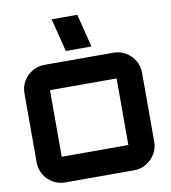

<svg xmlns="http://www.w3.org/2000/svg" viewBox="-102 -1071 1032 1158"><g transform="rotate(-10 414.0 -491.5)"><path d="M202 0Q162 0 128 -20Q94 -40 74 -74Q54 -108 54 -148V-572Q54 -613 74 -646.5Q94 -680 128 -700Q162 -720 202 -720H626Q666 -720 699.5 -700Q733 -680 753.5 -646.5Q774 -613 774 -572V-148Q774 -108 753.5 -74Q733 -40 699.5 -20Q666 0 626 0ZM209 -156H617Q617 -156 617 -156Q617 -156 617 -156V-564Q617 -564 617 -564Q617 -564 617 -564H209Q209 -564 209 -564Q209 -564 209 -564V-156Q209 -156 209 -156Q209 -156 209 -156ZM344 -780 293 -983H450L501 -780Z"/></g></svg>

Font: Orbitron Black
Style: Regular
Weight: 900
Designer: Matt McInerney
Foundry: The League of Moveable Type
Version: Version 2.001